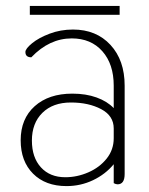

<svg xmlns="http://www.w3.org/2000/svg" viewBox="-20 -620 506 650"><path d="M50 -145Q50 -218 97.5 -260.5Q145 -303 225 -303Q271 -303 307 -290Q343 -277 365 -254V-330Q365 -403 326.5 -446.5Q288 -490 223 -490Q147 -490 86 -426Q66 -426 66 -444Q66 -455 88.5 -473.5Q111 -492 148 -506Q185 -520 227 -520Q306 -520 354 -468Q402 -416 402 -330V-31Q402 4 378 4Q372 4 365 0V-64Q337 -30 295 -10Q253 10 205 10Q134 10 92 -32Q50 -74 50 -145ZM365 -152V-185Q365 -228 322.5 -250.5Q280 -273 220 -273Q159 -273 123.5 -238Q88 -203 88 -144Q88 -87 118.5 -53.5Q149 -20 201 -20Q241 -20 279 -36.5Q317 -53 341 -83Q365 -113 365 -152ZM81 -600H385V-570H81Z"/></svg>

Font: Thasadith
Style: Regular
Weight: 400
Designer: Cadson Demak Co.,Ltd.
Foundry: Cadson Demak Co.,Ltd.
Version: Version 1.000; ttfautohint (v1.6)